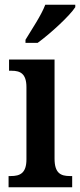

<svg xmlns="http://www.w3.org/2000/svg" viewBox="-20 -786 337 806"><path d="M87 -619V-606H138C193 -646 274 -721 296 -756V-766H170C153 -721 114 -664 87 -619ZM16 0H283V-47H273C235 -47 209 -59 209 -120V-536H18V-489H29C65 -489 91 -477 91 -420V-117C91 -59 64 -47 26 -47H16Z"/></svg>

Font: Noto Serif Devanagari Condensed SemiBold
Style: Regular
Weight: 600
Width: 3
Designer: Universal Thirst, Indian Type Foundry and the Monotype Design Team
Foundry: Monotype Imaging Inc.
Version: Version 2.004